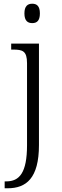

<svg xmlns="http://www.w3.org/2000/svg" viewBox="-20 -770 333 1030"><path d="M153 -646C177 -646 194 -658 194 -698C194 -738 177 -750 153 -750C129 -750 111 -738 111 -698C111 -658 129 -646 153 -646ZM5 240H21C120 240 189 187 189 8V-536H40V-504H50C101 -504 125 -497 125 -431V9C125 157 84 203 14 203H5Z"/></svg>

Font: Noto Serif Tamil Light
Style: Italic
Weight: 300
Italic angle: -12°
Designer: Indian Type Foundry, Tom Grace, and the Monotype Design Team
Foundry: Monotype Imaging Inc.
Version: Version 2.003